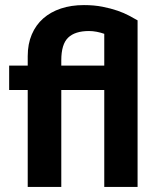

<svg xmlns="http://www.w3.org/2000/svg" viewBox="-20 -735 626 755"><path d="M390 0V-381H221V0H89V-381H16V-477H89V-514Q89 -562 105 -599.5Q121 -637 150 -662.5Q179 -688 219.5 -701.5Q260 -715 310 -715Q350 -715 383 -708.5Q416 -702 442 -693Q468 -684 487.5 -673.5Q507 -663 521 -655V0ZM221 -477H390V-602Q376 -607 360.5 -610Q345 -613 330 -613Q275 -613 248 -587Q221 -561 221 -498Z"/></svg>

Font: Mukta Mahee
Style: Bold
Weight: 700
Designer: Shuchita Grover, Noopur Datye, Girish Dalvi, Yashodeep Gholap
Foundry: Ek Type
Version: Version 2.538;PS 1.000;hotconv 16.6.51;makeotf.lib2.5.65220;